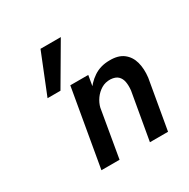

<svg xmlns="http://www.w3.org/2000/svg" viewBox="-158 -845 976 991"><g transform="rotate(-30 330.0 -350.0)"><path d="M356 -460H249L169 0H277ZM507 -280 458 0H566L617 -293Q623 -344 612 -384Q601 -424 570.5 -447.5Q540 -471 488 -470Q434 -470 393.5 -443Q353 -416 326.5 -372.5Q300 -329 291 -279L325 -281Q332 -309 348.5 -332Q365 -355 389 -369.5Q413 -384 444 -383Q473 -381 487.5 -367Q502 -353 506 -330.5Q510 -308 507 -280ZM210 -700 114 -461H191L331 -700Z"/></g></svg>

Font: Jost Medium
Style: Italic
Weight: 500
Italic angle: -5°
Version: Version 3.710